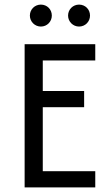

<svg xmlns="http://www.w3.org/2000/svg" viewBox="-20 -818 478 838"><path d="M325 -702.1C352.1 -702.1 372.9 -723.6 372.9 -750C372.9 -777.1 352.1 -797.9 325 -797.9C298.6 -797.9 277.1 -777.1 277.1 -750C277.1 -723.6 298.6 -702.1 325 -702.1ZM158.3 -702.1C185.4 -702.1 206.2 -723.6 206.2 -750C206.2 -777.1 185.4 -797.9 158.3 -797.9C131.9 -797.9 110.4 -777.1 110.4 -750C110.4 -723.6 131.9 -702.1 158.3 -702.1ZM87.5 0H395.8V-70.8H166.7V-350H347.2V-420.8H166.7V-554.2H395.8V-625H87.5Z"/></svg>

Font: Afacad
Style: Regular
Weight: 400
Designer: Kristian Moeller
Foundry: Dicotype
Version: Version 1.000